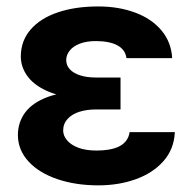

<svg xmlns="http://www.w3.org/2000/svg" viewBox="-20 -557 588 587"><path d="M348.5 -277.8V-222.4H273.8Q245.9 -222.4 223.4 -215.5Q200.9 -208.6 187.1 -193.9Q173.3 -179.2 173.1 -158.3Q173.3 -141.5 185.4 -127.6Q197.4 -113.6 219.9 -105.2Q242.5 -96.8 273.9 -96.8Q322.2 -96.8 347.2 -110.9Q372.2 -125.1 376.3 -153.1H514.5Q512.3 -101.5 480.2 -64.9Q448.1 -28.3 395.7 -9.3Q343.2 9.7 280.7 9.7Q211.4 9.7 155.5 -9.3Q99.6 -28.2 67.3 -63.2Q34.9 -98.2 34.7 -144.4Q34.9 -183.4 57.1 -213.3Q79.4 -243.2 125.8 -260.5Q172.3 -277.8 243.3 -277.8ZM43.6 -384.3Q43.8 -432.5 73.9 -467Q104.1 -501.6 157.4 -519.4Q210.7 -537.3 280.1 -537.3Q342.8 -537.3 393.5 -518.4Q444.1 -499.5 473.9 -463.7Q503.7 -427.9 506.4 -379.3H366.7Q363.1 -405.4 338.8 -418.4Q314.5 -431.4 273 -431.4Q244.5 -431.4 224.2 -423.6Q203.9 -415.8 193.2 -402.5Q182.6 -389.2 182.4 -373.4Q182.6 -357 193.5 -345.2Q204.4 -333.3 224.8 -326.7Q245.3 -320 273.8 -320H348.5V-257.3H243.3Q177.7 -257.3 132.8 -275.1Q88 -292.9 65.9 -321.5Q43.8 -350.1 43.6 -384.3Z"/></svg>

Font: Pretendard Variable
Style: Regular
Weight: 400
Designer: Base glyphs from Inter by Rasmus Andersson; Hangul glyphs from Noto Sans CJK(Source Han Sans) by Jang Soo-young and Kang
Foundry: Kil Hyung-jin
Version: Version 1.100;FEAKit 1.0